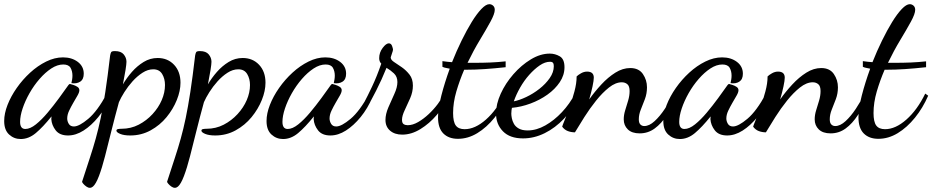

<svg xmlns="http://www.w3.org/2000/svg" viewBox="-46 -617 4453 917"><path d="M53 47Q21 47 -2.5 25.5Q-26 4 -26 -39Q-26 -75 -10 -116Q6 -157 34 -197Q62 -237 98 -270Q134 -303 174.5 -323Q215 -343 255 -343Q297 -343 325.5 -321.5Q354 -300 354 -265Q354 -238 337 -227Q320 -216 295 -220Q297 -228 298.5 -237.5Q300 -247 300 -256Q300 -277 291 -293Q282 -309 256 -309Q228 -309 199 -290Q170 -271 143 -240Q116 -209 95 -172Q74 -135 62 -99Q50 -63 50 -35Q50 -1 75 -1Q98 -1 125.5 -23Q153 -45 181.5 -79Q210 -113 236 -148.5Q262 -184 281 -211Q285 -216 288 -216Q293 -215 304 -211.5Q315 -208 324 -202Q333 -196 333 -186Q333 -176 324 -160.5Q315 -145 304 -126Q293 -107 284 -88Q275 -69 275 -51Q275 -38 282.5 -25.5Q290 -13 307 -13Q332 -13 375.5 -49.5Q419 -86 464 -169L480 -153Q457 -99 423.5 -58Q390 -17 353 6.5Q316 30 279 30Q239 30 220 5.5Q201 -19 199 -48Q199 -51 199.5 -54.5Q200 -58 200 -61Q159 -10 125 18.5Q91 47 53 47Z M383 280Q375 280 366.5 274Q358 268 352 261Q346 254 346 251Q367 186 383 137.5Q399 89 411.5 44Q424 -1 435 -53.5Q446 -106 457 -177.5Q468 -249 480 -352Q482 -363 485 -368Q488 -373 503 -373Q532 -373 545 -357Q558 -341 558 -322Q558 -311 553.5 -282.5Q549 -254 541 -214Q559 -245 584 -273.5Q609 -302 640 -321Q671 -340 707 -340Q755 -340 785.5 -307.5Q816 -275 816 -222Q816 -183 798.5 -139.5Q781 -96 749.5 -57.5Q718 -19 673.5 5.5Q629 30 576 30Q546 30 528 22.5Q510 15 510 7Q510 1 517.5 -0.5Q525 -2 534 -2Q579 -2 616.5 -21.5Q654 -41 682.5 -72Q711 -103 726.5 -139Q742 -175 742 -211Q742 -241 728.5 -263.5Q715 -286 686 -286Q660 -286 634.5 -269.5Q609 -253 587 -228.5Q565 -204 548 -177Q531 -150 522 -129Q503 -60 486.5 6.5Q470 73 455.5 129.5Q441 186 426.5 224Q412 262 398 274Q391 280 383 280Z M789 280Q781 280 772.5 274Q764 268 758 261Q752 254 752 251Q773 186 789 137.5Q805 89 817.5 44Q830 -1 841 -53.5Q852 -106 863 -177.5Q874 -249 886 -352Q888 -363 891 -368Q894 -373 909 -373Q938 -373 951 -357Q964 -341 964 -322Q964 -311 959.5 -282.5Q955 -254 947 -214Q965 -245 990 -273.5Q1015 -302 1046 -321Q1077 -340 1113 -340Q1161 -340 1191.5 -307.5Q1222 -275 1222 -222Q1222 -183 1204.5 -139.5Q1187 -96 1155.5 -57.5Q1124 -19 1079.5 5.5Q1035 30 982 30Q952 30 934 22.5Q916 15 916 7Q916 1 923.5 -0.5Q931 -2 940 -2Q985 -2 1022.5 -21.5Q1060 -41 1088.5 -72Q1117 -103 1132.5 -139Q1148 -175 1148 -211Q1148 -241 1134.5 -263.5Q1121 -286 1092 -286Q1066 -286 1040.5 -269.5Q1015 -253 993 -228.5Q971 -204 954 -177Q937 -150 928 -129Q909 -60 892.5 6.5Q876 73 861.5 129.5Q847 186 832.5 224Q818 262 804 274Q797 280 789 280Z M1306 47Q1274 47 1250.5 25.5Q1227 4 1227 -39Q1227 -75 1243 -116Q1259 -157 1287 -197Q1315 -237 1351 -270Q1387 -303 1427.5 -323Q1468 -343 1508 -343Q1550 -343 1578.5 -321.5Q1607 -300 1607 -265Q1607 -238 1590 -227Q1573 -216 1548 -220Q1550 -228 1551.5 -237.5Q1553 -247 1553 -256Q1553 -277 1544 -293Q1535 -309 1509 -309Q1481 -309 1452 -290Q1423 -271 1396 -240Q1369 -209 1348 -172Q1327 -135 1315 -99Q1303 -63 1303 -35Q1303 -1 1328 -1Q1351 -1 1378.5 -23Q1406 -45 1434.5 -79Q1463 -113 1489 -148.5Q1515 -184 1534 -211Q1538 -216 1541 -216Q1546 -215 1557 -211.5Q1568 -208 1577 -202Q1586 -196 1586 -186Q1586 -176 1577 -160.5Q1568 -145 1557 -126Q1546 -107 1537 -88Q1528 -69 1528 -51Q1528 -38 1535.5 -25.5Q1543 -13 1560 -13Q1585 -13 1628.5 -49.5Q1672 -86 1717 -169L1733 -153Q1710 -99 1676.5 -58Q1643 -17 1606 6.5Q1569 30 1532 30Q1492 30 1473 5.5Q1454 -19 1452 -48Q1452 -51 1452.5 -54.5Q1453 -58 1453 -61Q1412 -10 1378 18.5Q1344 47 1306 47Z M1875 26Q1839 26 1817 7Q1795 -12 1795 -44Q1795 -72 1809 -104.5Q1823 -137 1837.5 -168.5Q1852 -200 1852 -225Q1852 -251 1835.5 -266.5Q1819 -282 1800 -293Q1777 -236 1750.5 -184Q1724 -132 1707 -104L1694 -129Q1708 -155 1731 -203.5Q1754 -252 1775 -313Q1765 -323 1765 -339Q1765 -366 1781.5 -388Q1798 -410 1811 -410Q1822 -410 1826.5 -397.5Q1831 -385 1831 -380Q1831 -375 1826 -361.5Q1821 -348 1820 -343Q1820 -331 1836.5 -320.5Q1853 -310 1873.5 -295.5Q1894 -281 1910 -260.5Q1926 -240 1926 -208Q1926 -178 1913 -148Q1900 -118 1887 -91Q1874 -64 1874 -45Q1874 -29 1882 -24Q1890 -19 1901 -19Q1925 -19 1951 -34Q1977 -49 2001.5 -72Q2026 -95 2045 -120.5Q2064 -146 2074 -167L2094 -152Q2075 -109 2040 -68Q2005 -27 1962 -0.5Q1919 26 1875 26Z M2141 46Q2097 46 2071.5 20.5Q2046 -5 2046 -57Q2046 -99 2062 -161Q2078 -223 2102 -289Q2094 -291 2084.5 -292.5Q2075 -294 2067 -298V-325Q2080 -323 2090.5 -322Q2101 -321 2113 -320Q2134 -373 2158.5 -423Q2183 -473 2207 -512Q2231 -551 2253 -574Q2275 -597 2291 -597Q2301 -597 2309 -590Q2317 -583 2317 -570Q2317 -551 2296.5 -513.5Q2276 -476 2245.5 -425.5Q2215 -375 2187 -317Q2195 -317 2203.5 -317Q2212 -317 2220 -317Q2260 -317 2296 -318.5Q2332 -320 2369 -324V-296Q2314 -290 2268.5 -287Q2223 -284 2184 -284Q2181 -284 2177.5 -284Q2174 -284 2171 -284Q2149 -233 2133.5 -180Q2118 -127 2118 -77Q2118 -35 2131 -17.5Q2144 0 2173 0Q2223 0 2275 -46Q2327 -92 2365 -170L2379 -160Q2354 -102 2316 -55Q2278 -8 2233.5 19Q2189 46 2141 46Z M2452 44Q2389 44 2356 10Q2323 -24 2323 -75Q2323 -120 2345.5 -169.5Q2368 -219 2406 -262.5Q2444 -306 2489.5 -333.5Q2535 -361 2580 -361Q2605 -361 2627.5 -348Q2650 -335 2650 -296Q2650 -258 2627.5 -224.5Q2605 -191 2568.5 -165Q2532 -139 2487.5 -122.5Q2443 -106 2399 -102Q2398 -96 2397 -90Q2396 -84 2396 -74Q2396 -66 2398.5 -52.5Q2401 -39 2408.5 -25.5Q2416 -12 2432 -3Q2448 6 2474 6Q2516 6 2558.5 -18Q2601 -42 2638 -81.5Q2675 -121 2700 -169L2717 -155Q2690 -95 2648 -50.5Q2606 -6 2555.5 19Q2505 44 2452 44ZM2408 -133Q2434 -138 2467 -153.5Q2500 -169 2530 -192.5Q2560 -216 2579.5 -244Q2599 -272 2599 -301Q2599 -312 2595 -317Q2591 -322 2581 -322Q2557 -322 2531.5 -304.5Q2506 -287 2481.5 -259.5Q2457 -232 2438 -198.5Q2419 -165 2408 -133Z M3009 20Q2972 20 2952.5 1Q2933 -18 2933 -47Q2933 -68 2940 -90.5Q2947 -113 2954 -136.5Q2961 -160 2961 -182Q2961 -206 2950 -215Q2939 -224 2924 -224Q2894 -224 2862.5 -199Q2831 -174 2801 -136.5Q2771 -99 2745 -58Q2719 -17 2700 15Q2682 15 2666 9Q2650 3 2639 -12Q2640 -17 2650.5 -42.5Q2661 -68 2674 -104.5Q2687 -141 2697.5 -180Q2708 -219 2708 -252Q2715 -259 2729 -267Q2743 -275 2758 -275Q2790 -275 2790 -246Q2790 -233 2784 -204.5Q2778 -176 2768 -142Q2794 -179 2826 -213.5Q2858 -248 2893 -270Q2928 -292 2964 -292Q3005 -292 3024.5 -263.5Q3044 -235 3044 -200Q3044 -170 3034 -143.5Q3024 -117 3014.5 -93.5Q3005 -70 3005 -47Q3005 -30 3012.5 -22.5Q3020 -15 3031 -15Q3055 -15 3080.5 -38.5Q3106 -62 3129.5 -97.5Q3153 -133 3171 -169L3186 -156Q3165 -107 3139 -67Q3113 -27 3081 -3.5Q3049 20 3009 20Z M3201 47Q3169 47 3145.5 25.5Q3122 4 3122 -39Q3122 -75 3138 -116Q3154 -157 3182 -197Q3210 -237 3246 -270Q3282 -303 3322.5 -323Q3363 -343 3403 -343Q3445 -343 3473.5 -321.5Q3502 -300 3502 -265Q3502 -238 3485 -227Q3468 -216 3443 -220Q3445 -228 3446.5 -237.5Q3448 -247 3448 -256Q3448 -277 3439 -293Q3430 -309 3404 -309Q3376 -309 3347 -290Q3318 -271 3291 -240Q3264 -209 3243 -172Q3222 -135 3210 -99Q3198 -63 3198 -35Q3198 -1 3223 -1Q3246 -1 3273.5 -23Q3301 -45 3329.5 -79Q3358 -113 3384 -148.5Q3410 -184 3429 -211Q3433 -216 3436 -216Q3441 -215 3452 -211.5Q3463 -208 3472 -202Q3481 -196 3481 -186Q3481 -176 3472 -160.5Q3463 -145 3452 -126Q3441 -107 3432 -88Q3423 -69 3423 -51Q3423 -38 3430.5 -25.5Q3438 -13 3455 -13Q3480 -13 3523.5 -49.5Q3567 -86 3612 -169L3628 -153Q3605 -99 3571.5 -58Q3538 -17 3501 6.5Q3464 30 3427 30Q3387 30 3368 5.5Q3349 -19 3347 -48Q3347 -51 3347.5 -54.5Q3348 -58 3348 -61Q3307 -10 3273 18.5Q3239 47 3201 47Z M3921 20Q3884 20 3864.5 1Q3845 -18 3845 -47Q3845 -68 3852 -90.5Q3859 -113 3866 -136.5Q3873 -160 3873 -182Q3873 -206 3862 -215Q3851 -224 3836 -224Q3806 -224 3774.5 -199Q3743 -174 3713 -136.5Q3683 -99 3657 -58Q3631 -17 3612 15Q3594 15 3578 9Q3562 3 3551 -12Q3552 -17 3562.5 -42.5Q3573 -68 3586 -104.5Q3599 -141 3609.5 -180Q3620 -219 3620 -252Q3627 -259 3641 -267Q3655 -275 3670 -275Q3702 -275 3702 -246Q3702 -233 3696 -204.5Q3690 -176 3680 -142Q3706 -179 3738 -213.5Q3770 -248 3805 -270Q3840 -292 3876 -292Q3917 -292 3936.5 -263.5Q3956 -235 3956 -200Q3956 -170 3946 -143.5Q3936 -117 3926.5 -93.5Q3917 -70 3917 -47Q3917 -30 3924.5 -22.5Q3932 -15 3943 -15Q3967 -15 3992.5 -38.5Q4018 -62 4041.5 -97.5Q4065 -133 4083 -169L4098 -156Q4077 -107 4051 -67Q4025 -27 3993 -3.5Q3961 20 3921 20Z M4149 46Q4105 46 4079.5 20.5Q4054 -5 4054 -57Q4054 -99 4070 -161Q4086 -223 4110 -289Q4102 -291 4092.5 -292.5Q4083 -294 4075 -298V-325Q4088 -323 4098.5 -322Q4109 -321 4121 -320Q4142 -373 4166.5 -423Q4191 -473 4215 -512Q4239 -551 4261 -574Q4283 -597 4299 -597Q4309 -597 4317 -590Q4325 -583 4325 -570Q4325 -551 4304.5 -513.5Q4284 -476 4253.5 -425.5Q4223 -375 4195 -317Q4203 -317 4211.5 -317Q4220 -317 4228 -317Q4268 -317 4304 -318.5Q4340 -320 4377 -324V-296Q4322 -290 4276.5 -287Q4231 -284 4192 -284Q4189 -284 4185.5 -284Q4182 -284 4179 -284Q4157 -233 4141.5 -180Q4126 -127 4126 -77Q4126 -35 4139 -17.5Q4152 0 4181 0Q4231 0 4283 -46Q4335 -92 4373 -170L4387 -160Q4362 -102 4324 -55Q4286 -8 4241.5 19Q4197 46 4149 46Z"/></svg>

Font: Dancing Script SemiBold
Style: Regular
Weight: 600
Designer: Pablo Impallari
Foundry: Pablo Impallari
Version: Version 2.001